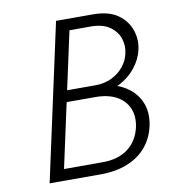

<svg xmlns="http://www.w3.org/2000/svg" viewBox="-76 -726 730 795"><g transform="rotate(-10 289.0 -329.0)"><path d="M69 0 212 -658H366Q433 -658 471 -631Q509 -604 523 -563Q537 -522 527 -480Q519 -443 491.5 -408Q464 -373 420.5 -351Q377 -329 321 -329L328 -362Q395 -362 441.5 -336.5Q488 -311 509 -266Q530 -221 518 -163Q507 -112 476 -75.5Q445 -39 396.5 -19.5Q348 0 284 0ZM138 -48H300Q366 -48 407 -79Q448 -110 461 -165Q471 -210 456.5 -245Q442 -280 406.5 -299.5Q371 -319 317 -319H175L186 -367H325Q365 -367 395.5 -382Q426 -397 445.5 -421.5Q465 -446 471 -474Q479 -507 468.5 -538Q458 -569 428.5 -589.5Q399 -610 349 -610H260Z"/></g></svg>

Font: Ysabeau Office Light
Style: Italic
Weight: 300
Italic angle: -12°
Designer: Christian Thalmann (Catharsis Fonts)
Version: Version 2.001;gftools[0.9.30]; featfreeze: tnum,lnum,ss02